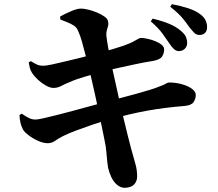

<svg xmlns="http://www.w3.org/2000/svg" viewBox="-20 -839 1040 917"><path d="M834 -595Q822 -595 811.5 -604Q801 -613 790 -630Q776 -651 756 -678.5Q736 -706 700 -737L709 -750Q752 -740 787.5 -725.5Q823 -711 847 -689Q863 -675 868.5 -661.5Q874 -648 874 -634Q874 -618 863 -606.5Q852 -595 834 -595ZM576 58Q556 58 539 43.5Q522 29 511.5 6.5Q501 -16 496 -39Q494 -50 492 -69Q490 -88 488 -113.5Q486 -139 480 -166Q473 -200 465.5 -237.5Q458 -275 450 -312Q442 -349 434.5 -384Q427 -419 420 -448.5Q413 -478 408 -500Q397 -542 388 -578Q379 -614 371 -641.5Q363 -669 356 -684Q351 -699 343 -708Q335 -717 318.5 -725Q302 -733 268 -746L267 -760Q292 -774 320.5 -786Q349 -798 367 -798Q382 -798 403.5 -792.5Q425 -787 445 -778.5Q465 -770 479.5 -759.5Q494 -749 496 -738Q499 -725 496 -714.5Q493 -704 490 -693.5Q487 -683 488 -669Q491 -643 497 -609.5Q503 -576 513 -527Q531 -446 545 -383Q559 -320 570.5 -272Q582 -224 591 -188.5Q600 -153 606 -130Q619 -83 627 -55Q635 -27 635 4Q635 26 621 41.5Q607 57 576 58ZM208 -155Q187 -155 161.5 -166.5Q136 -178 116 -193.5Q96 -209 90 -220Q83 -233 78.5 -249.5Q74 -266 73 -290L84 -296Q107 -280 121 -274Q135 -268 150 -268Q160 -268 186.5 -274Q213 -280 251 -289.5Q289 -299 331.5 -310.5Q374 -322 416 -333.5Q458 -345 492 -354Q528 -364 563.5 -373Q599 -382 632.5 -391.5Q666 -401 694.5 -409.5Q723 -418 744 -427Q762 -433 771.5 -439Q781 -445 788 -445Q819 -445 848 -437Q877 -429 896 -415.5Q915 -402 915 -385Q915 -368 905 -352Q895 -336 862 -333Q813 -329 769.5 -323.5Q726 -318 684 -310.5Q642 -303 597.5 -292.5Q553 -282 500 -267Q464 -258 423 -244Q382 -230 344.5 -216Q307 -202 281 -189Q258 -177 242.5 -166Q227 -155 208 -155ZM235 -419Q220 -419 200 -430Q180 -441 162 -457.5Q144 -474 133 -491Q125 -504 122.5 -514.5Q120 -525 117 -541L127 -547Q145 -536 157 -530.5Q169 -525 188 -525Q200 -525 228 -531Q256 -537 293 -546Q330 -555 369.5 -564.5Q409 -574 442 -583Q490 -596 519 -604.5Q548 -613 571 -621Q605 -633 625 -645Q645 -657 651 -658Q664 -658 683.5 -654Q703 -650 721.5 -642.5Q740 -635 752 -625Q764 -615 764 -603Q764 -584 754 -569Q744 -554 711 -548Q672 -542 625 -532Q578 -522 535.5 -512.5Q493 -503 467 -496Q428 -485 386 -473Q344 -461 313 -447Q290 -438 272.5 -428.5Q255 -419 235 -419ZM933 -672Q918 -672 908 -682Q898 -692 883 -711Q871 -729 852 -752Q833 -775 793 -807L801 -819Q844 -811 879 -799.5Q914 -788 935 -772Q954 -758 961.5 -742.5Q969 -727 969 -709Q969 -692 959.5 -682Q950 -672 933 -672Z"/></svg>

Font: Noto Serif SC ExtraLight ExtraBold
Style: Regular
Weight: 800
Version: Version 2.002-H1;hotconv 1.1.0;makeotfexe 2.6.0